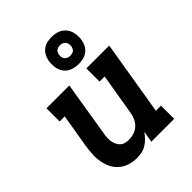

<svg xmlns="http://www.w3.org/2000/svg" viewBox="-220 -908 1041 1041"><g transform="rotate(-45 300.0 -388.0)"><path d="M219 8Q190 8 163.5 -0.5Q137 -9 116.5 -26.5Q96 -44 84 -68Q72 -92 67 -119.5Q62 -147 63.5 -175.5Q65 -204 69 -233L102 -429H63V-530H238L187 -217Q184 -202 183 -187.5Q182 -173 184 -159Q186 -145 191.5 -132.5Q197 -120 206.5 -110.5Q216 -101 229.5 -97Q243 -93 258 -93Q278 -93 297.5 -99Q317 -105 332.5 -119Q348 -133 356.5 -152Q365 -171 368 -190L408 -429H369V-530H544L473 -101H512V0H337L348 -65Q337 -49 323 -34.5Q309 -20 292 -9.5Q275 1 256 4.5Q237 8 219 8ZM356 -576Q331 -576 308 -584.5Q285 -593 271 -612Q257 -631 253.5 -655.5Q250 -680 254 -705Q257 -723 266 -739Q275 -755 289.5 -766Q304 -777 321.5 -780.5Q339 -784 356 -784Q373 -784 389 -780.5Q405 -777 418.5 -768.5Q432 -760 441.5 -747.5Q451 -735 455.5 -720Q460 -705 461 -688Q462 -671 459 -655Q456 -637 447 -621Q438 -605 423 -594Q408 -583 390.5 -579.5Q373 -576 356 -576ZM356 -640Q363 -640 369.5 -641.5Q376 -643 382 -647Q388 -651 391 -657.5Q394 -664 396 -670Q397 -680 395.5 -689.5Q394 -699 388.5 -706Q383 -713 374.5 -716.5Q366 -720 356 -720Q350 -720 343 -718.5Q336 -717 330.5 -713Q325 -709 321.5 -702.5Q318 -696 317 -690Q315 -680 316.5 -670.5Q318 -661 323.5 -654Q329 -647 338 -643.5Q347 -640 356 -640Z"/></g></svg>

Font: Iosevka Curly Slab ExObl
Style: Bold
Weight: 700
Width: 7
Italic angle: -9°
Monospace: yes
Designer: Belleve Invis
Foundry: Belleve Invis
Version: Version 11.0.0; ttfautohint (v1.8.3)